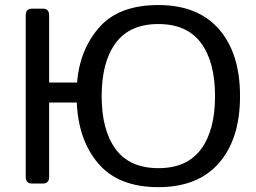

<svg xmlns="http://www.w3.org/2000/svg" viewBox="-20 -735 1026 769"><path d="M107.4 0Q83 0 83 -26.9V-673.3Q83 -700.2 107.4 -700.2H152.3Q176.8 -700.2 176.8 -673.3V-404.3H288.6Q298.8 -535.2 377.2 -625Q455.6 -714.8 614.3 -714.8Q772.9 -714.8 857.2 -617.9Q941.4 -521 941.4 -350.1Q941.4 -179.2 857.2 -82.3Q772.9 14.6 614.3 14.6Q455.6 14.6 374.8 -78.9Q293.9 -172.4 287.6 -324.2H176.8V-26.9Q176.8 0 152.3 0ZM387.2 -350.1Q387.2 -213.4 443.4 -137.5Q499.5 -61.5 614.3 -61.5Q729 -61.5 785.2 -137.5Q841.3 -213.4 841.3 -350.1Q841.3 -486.8 785.2 -562.7Q729 -638.7 614.3 -638.7Q499.5 -638.7 443.4 -562.7Q387.2 -486.8 387.2 -350.1Z"/></svg>

Font: Istok Web
Style: Regular
Weight: 400
Designer: Andrey V. Panov
Foundry: Andrey V. Panov
Version: Version 1.0.2g